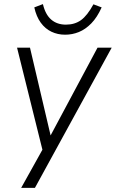

<svg xmlns="http://www.w3.org/2000/svg" viewBox="-20 -731 564 935"><path d="M83 184 195 -17 191 16 63 -499H126L231 -52H216L455 -499H524L150 184ZM297 -562Q261 -562 230.5 -576.5Q200 -591 178.5 -620.5Q157 -650 147 -695L189 -711Q201 -660 229.5 -635.5Q258 -611 301 -611Q344 -611 374.5 -633Q405 -655 435 -710L475 -695Q453 -646 424.5 -617Q396 -588 364 -575Q332 -562 297 -562Z"/></svg>

Font: Nunitoga
Style: Light Italic
Weight: 300
Italic angle: -9°
Designer: Vernon Adams
Foundry: Vernon Adams
Version: Version 1.0